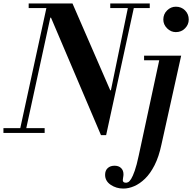

<svg xmlns="http://www.w3.org/2000/svg" viewBox="-30 -774 1119 1118"><path d="M558 13 267 -671H263L273 -754H392L612 -248H616L578 13ZM-10 0V-28H230V0ZM82 0 246 -754H281L117 0ZM137 -727V-754H392V-727ZM562 13 720 -754H755L588 13ZM612 -727V-754H842V-727ZM688 324Q647 324 614.5 302Q582 280 582 244Q582 219 597 205Q612 191 637 191Q661 191 675 204.5Q689 218 689 241Q689 250 687 259Q685 268 685 275Q685 290 704 290Q709 290 716.5 286.5Q724 283 733.5 268Q743 253 754.5 220.5Q766 188 778 131L903 -450H1025L910 68Q895 139 870 188Q845 237 814.5 266.5Q784 296 751.5 310Q719 324 688 324ZM809 -423V-450H1013V-423ZM994 -587Q965 -587 943 -609Q921 -631 921 -660Q921 -692 943 -713.5Q965 -735 994 -735Q1026 -735 1047.5 -713.5Q1069 -692 1069 -660Q1069 -631 1047.5 -609Q1026 -587 994 -587Z"/></svg>

Font: Libre Bodoni Medium
Style: Italic
Weight: 500
Italic angle: -13°
Designer: Pablo Impallari, Rodrigo Fuenzalida
Foundry: Impallari Type
Version: Version 2.005;gftools[0.9.23]